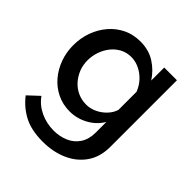

<svg xmlns="http://www.w3.org/2000/svg" viewBox="-203 -672 1035 1035"><g transform="rotate(45 314.5 -154.5)"><path d="M273 5Q220 5 176 -16.5Q132 -38 100.5 -75Q69 -112 51.5 -160Q34 -208 34 -261Q34 -317 52 -366Q70 -415 102.5 -452.5Q135 -490 179 -511Q223 -532 277 -532Q340 -532 387.5 -502Q435 -472 466 -424V-523H563V-15Q563 61 526.5 114Q490 167 427 195Q364 223 285 223Q198 223 141 193Q84 163 44 111L106 53Q136 95 183.5 117Q231 139 285 139Q330 139 368.5 122.5Q407 106 430 71.5Q453 37 453 -15V-95Q425 -48 376 -21.5Q327 5 273 5ZM309 -84Q334 -84 357 -92.5Q380 -101 399.5 -115.5Q419 -130 433 -148.5Q447 -167 453 -188V-325Q440 -359 416 -384.5Q392 -410 362 -424Q332 -438 301 -438Q265 -438 236.5 -422.5Q208 -407 188 -381.5Q168 -356 157 -324Q146 -292 146 -258Q146 -222 158.5 -191Q171 -160 193 -135.5Q215 -111 245 -97.5Q275 -84 309 -84Z"/></g></svg>

Font: Raleway Thin SemiBold
Style: Regular
Weight: 600
Version: Version 4.026